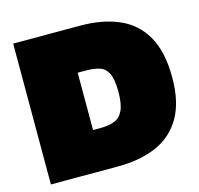

<svg xmlns="http://www.w3.org/2000/svg" viewBox="-96 -746 877 848"><g transform="rotate(-15 342.5 -322.0)"><path d="M35 0V-644H341Q443 -644 518 -611.5Q593 -579 634 -507.5Q675 -436 675 -318Q675 -206 634.5 -136Q594 -66 519.5 -33Q445 0 341 0ZM277 -184H313Q349 -184 375 -194Q401 -204 415 -233Q429 -262 429 -318Q429 -374 416 -401.5Q403 -429 377.5 -437.5Q352 -446 313 -446H277Z"/></g></svg>

Font: Kanit Black
Style: Regular
Weight: 900
Designer: Katatrad Team
Foundry: CadsonDemak
Version: Version 2.000; ttfautohint (v1.8.3)